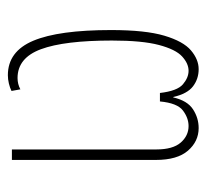

<svg xmlns="http://www.w3.org/2000/svg" viewBox="-38 -464 513 476"><g transform="rotate(90 218.0 -226.5)"><path d="M167 10Q108 10 81.5 -53Q55 -116 55 -246Q55 -331 69 -378Q83 -425 105.5 -444Q128 -463 152 -463Q176 -463 194.5 -449Q213 -435 221 -400H222Q230 -435 251.5 -449Q273 -463 298 -463Q331 -463 354 -436.5Q377 -410 377 -357V0H351V-358Q351 -399 334 -418.5Q317 -438 293 -438Q273 -438 254.5 -424Q236 -410 232 -367H211Q206 -410 189.5 -424Q173 -438 156 -438Q138 -438 120.5 -422Q103 -406 92 -364.5Q81 -323 81 -248Q81 -130 102.5 -72Q124 -14 174 -14Q189 -14 202 -21L206 1Q198 5 187.5 7.5Q177 10 167 10Z"/></g></svg>

Font: Noto Sans Thai UI Cond Thin
Style: Regular
Weight: 100
Width: 3
Designer: Monotype Design Team
Foundry: Monotype Imaging Inc.
Version: Version 2.000